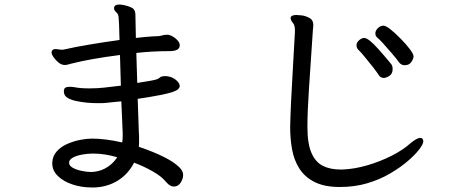

<svg xmlns="http://www.w3.org/2000/svg" viewBox="-20 -792 2040 845"><path d="M770 -419Q771 -414 771 -413Q771 -407 765 -400.5Q759 -394 742 -388Q707 -375 586 -357Q588 -310 589 -270.5Q590 -231 591 -211Q592 -203 592 -196V-160Q592 -153 591 -146Q723 -101 768 -57Q786 -40 786 -22.5Q786 -5 775 12Q764 29 745 29Q728 29 712 10Q691 -16 651 -38.5Q611 -61 570 -76Q545 -27 500.5 1.5Q456 30 398 33H383Q339 33 299.5 20Q260 7 235 -17Q210 -41 210 -73V-76Q211 -105 230 -126Q249 -147 277 -159Q305 -171 333.5 -176.5Q362 -182 384 -182Q444 -182 518 -165Q520 -179 520 -194V-207L514 -346Q495 -344 477.5 -342.5Q460 -341 445 -339L429 -338H409Q363 -338 323 -346Q298 -350 279.5 -360Q261 -370 261 -390Q261 -401 267 -405.5Q273 -410 286 -410Q299 -410 309 -408Q334 -403 373 -403Q409 -403 439 -406.5Q469 -410 512 -415L508 -550Q376 -533 294 -512Q285 -510 279 -508Q273 -506 265 -506Q251 -506 238 -516.5Q225 -527 216 -540Q207 -553 207 -561Q207 -569 214 -574Q218 -576 224.5 -576Q231 -576 239 -574.5Q247 -573 251 -573Q258 -573 266 -575Q309 -585 374.5 -596Q440 -607 506 -616Q504 -703 502 -716Q500 -729 498 -731Q494 -736 488 -742Q482 -748 482 -756V-757Q483 -772 504 -772Q516 -772 528 -769Q561 -761 568.5 -751.5Q576 -742 576 -726V-721Q576 -701 578 -625Q620 -630 654 -632Q661 -632 667 -632.5Q673 -633 678 -633Q687 -634 695 -636.5Q703 -639 714 -639H719Q732 -638 750 -625Q769 -610 771 -596V-592Q771 -578 757 -572Q745 -567 727 -567Q651 -567 580 -559L584 -427L639 -436Q663 -440 671.5 -443.5Q680 -447 684.5 -451.5Q689 -456 702 -457H706Q729 -457 747 -445.5Q765 -434 770 -420ZM496 -100Q440 -116 394 -116H385Q365 -116 340.5 -111.5Q316 -107 300 -98Q284 -89 284 -76Q284 -63 299.5 -54Q315 -45 339 -40Q363 -35 381 -35Q385 -35 388 -35.5Q391 -36 395 -36Q428 -40 454 -57.5Q480 -75 496 -100Z M1285 -726Q1288 -726 1305.5 -724.5Q1323 -723 1340 -714Q1359 -705 1359 -681Q1359 -675 1358 -669.5Q1357 -664 1357 -659Q1357 -659 1340 -405Q1333 -300 1333 -237V-233Q1333 -159 1351 -118.5Q1369 -78 1401 -62Q1433 -46 1478 -46H1488Q1540 -48 1596.5 -64.5Q1653 -81 1703.5 -106.5Q1754 -132 1787 -162Q1815 -185 1829 -185Q1837 -185 1840 -180.5Q1843 -176 1843 -170Q1843 -158 1825 -134.5Q1807 -111 1774.5 -83Q1742 -55 1697 -28.5Q1652 -2 1596.5 14.5Q1541 31 1475 31Q1409 31 1365.5 9.5Q1322 -12 1298 -49.5Q1274 -87 1265.5 -134Q1257 -181 1257 -233Q1259 -326 1269 -492L1278 -652V-658Q1278 -681 1270 -690Q1259 -703 1259 -712Q1259 -716 1261 -719Q1267 -726 1285 -726ZM1744 -621Q1767 -598 1783.5 -576Q1800 -554 1800 -544Q1800 -534 1790.5 -519.5Q1781 -505 1761 -505Q1745 -505 1735 -519Q1729 -529 1703 -559Q1658 -612 1639 -628Q1632 -634 1632 -645.5Q1632 -657 1643 -668Q1654 -679 1668 -679Q1687 -679 1744 -621ZM1708 -488Q1708 -467 1693.5 -458Q1679 -449 1669 -449Q1654 -449 1646 -463Q1629 -489 1584 -543Q1569 -562 1557 -573Q1549 -581 1549 -593Q1549 -605 1560.5 -615Q1572 -625 1583 -625Q1602 -625 1648 -573Q1666 -553 1681 -535Q1696 -517 1702 -509.5Q1708 -502 1708 -488Z"/></svg>

Font: Moon Stars Kai
Style: Bold
Weight: 700
Designer: GuiWonder
Version: Version 1.101